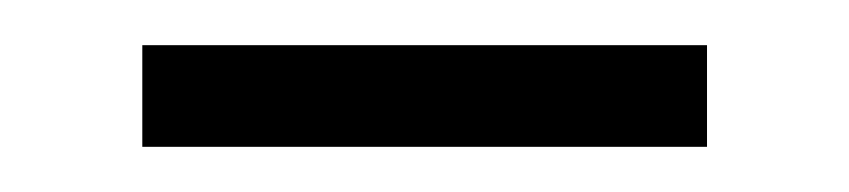

<svg xmlns="http://www.w3.org/2000/svg" viewBox="-20 -304 376 85"><path d="M43 -239V-284H293V-239Z"/></svg>

Font: Noto Serif TC ExtraLight ExtraLight
Style: Regular
Weight: 250
Version: Version 2.003-H1;hotconv 1.1.1;makeotfexe 2.6.0